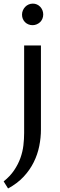

<svg xmlns="http://www.w3.org/2000/svg" viewBox="-48 -769 332 1061"><path d="M-27.8 233.4Q7.8 205.1 30 172.1Q52.2 139.2 64.7 104.5Q77.1 69.8 81.3 34.4Q85.4 -1 85.4 -34.2V-517.6H178.2V-52.7Q178.2 -7.8 168.9 38.3Q159.7 84.5 138.4 127.4Q117.2 170.4 82.3 207.8Q47.4 245.1 -3.4 272.5ZM131.8 -629.9Q119.6 -629.9 108.9 -634.3Q98.1 -638.7 90.3 -646.5Q82.5 -654.3 78.1 -664.8Q73.7 -675.3 73.7 -688Q73.7 -700.7 78.6 -711.9Q83.5 -723.1 91.6 -731.4Q99.6 -739.7 110.6 -744.4Q121.6 -749 133.8 -749Q145.5 -749 156 -744.4Q166.5 -739.7 174.3 -731.4Q182.1 -723.1 186.5 -712.2Q190.9 -701.2 190.9 -689Q190.9 -675.8 186 -664.8Q181.2 -653.8 173.1 -646.2Q165 -638.7 154.3 -634.3Q143.6 -629.9 131.8 -629.9Z"/></svg>

Font: Proza Libre
Style: Regular
Weight: 400
Designer: Jasper de Waard
Foundry: Jasper de Waard
Version: Version 1.000; ttfautohint (v1.4.1.8-43bc)